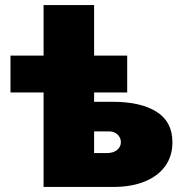

<svg xmlns="http://www.w3.org/2000/svg" viewBox="-20 -740 731 760"><path d="M152.5 0V-720H352.5V-134H402.5Q428 -134 443.2 -146.2Q458.5 -158.5 458.5 -177Q458.5 -194.5 445.5 -207.2Q432.5 -220 410.5 -220H336.5V-337H427.5Q537 -337 599.8 -297.5Q662.5 -258 662.5 -177Q662.5 -122 633.8 -82.2Q605 -42.5 552.2 -21.2Q499.5 0 427.5 0ZM21.5 -374V-520H483.5V-374Z"/></svg>

Font: Geologica Roman Black
Style: Regular
Weight: 900
Designer: Sindre Bremnes, Frode Helland
Foundry: Monokrom Skriftforlag AS
Version: Version 1.010;gftools[0.9.28]